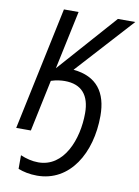

<svg xmlns="http://www.w3.org/2000/svg" viewBox="-102 -781 796 1097"><g transform="rotate(10 296.0 -233.0)"><path d="M191 248C381 248 489 66 489 -151C489 -286 429 -371 292 -384L592 -714H491L191 -375L263 -714H178L27 0H112L175 -299C204 -309 234 -312 254 -312C353 -312 400 -254 400 -151C400 1 334 172 185 172C149 172 114 163 81 149V228C111 240 148 248 191 248Z"/></g></svg>

Font: Noto Sans SemiCondensed
Style: Italic
Weight: 400
Width: 4
Italic angle: -12°
Designer: Monotype Design Team
Foundry: Monotype Imaging Inc.
Version: Version 2.013